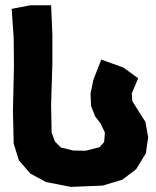

<svg xmlns="http://www.w3.org/2000/svg" viewBox="-20 -692 596 732"><path d="M371.1 15.6 446.3 -6.8 499 -46.9 536.1 -107.4 544.9 -168.9 534.2 -227.5 503.9 -275.4 484.4 -306.6 482.4 -335.9 506.8 -393.6 450.2 -434.6 366.2 -464.8 335.9 -387.7 325.2 -335 327.1 -288.1 342.8 -248 363.3 -221.7 379.9 -186.5 377 -150.4 359.4 -130.9 305.7 -117.2 258.8 -118.2 211.9 -129.9 189.5 -152.3 176.8 -186.5 174.8 -293 179.7 -450.2V-559.6L174.8 -671.9H95.7L24.4 -658.2L32.2 -548.8L33.2 -438.5L29.3 -269.5L32.2 -144.5L51.8 -81.1L95.7 -30.3L155.3 2L250 20.5Z"/></svg>

Font: MaokenAssortedSans-TC
Style: Regular
Weight: 500
Version: Version 0.83